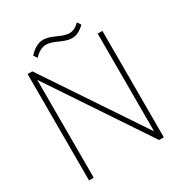

<svg xmlns="http://www.w3.org/2000/svg" viewBox="-190 -960 1030 1094"><g transform="rotate(-30 325.0 -412.5)"><path d="M570 0V-700H539V-57L109 -700H78V0H109V-644L539 0ZM468 -815C364 -706 286 -915 158 -775L174 -751C286 -876 362 -667 484 -791Z"/></g></svg>

Font: Advent Pro
Style: ExtraLight
Weight: 250
Designer: Andreas Kalpakidis
Foundry: Andreas Kalpakidis
Version: Version 2.002 2007